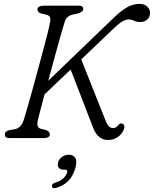

<svg xmlns="http://www.w3.org/2000/svg" viewBox="-20 -730 813 1015"><path d="M179.5 -92Q175.5 -71.5 180 -61.2Q184.5 -51 201 -48L221.5 -43Q243.5 -36 243.5 -19Q243.5 -10 235 -5Q226.5 0 214 0H30.5Q16 0 11 -4.8Q6 -9.5 6 -18.5Q4.5 -36.5 30 -42L56.5 -46.5Q75 -50 86.8 -62.2Q98.5 -74.5 105 -94.5Q109.5 -108.5 120.5 -146Q131.5 -183.5 145.8 -235Q160 -286.5 175.5 -343.2Q191 -400 205.2 -453.2Q219.5 -506.5 230 -547.8Q240.5 -589 244 -608.5Q248.5 -628 244.5 -638.2Q240.5 -648.5 224 -652.5L200.5 -658Q178 -664 178 -680.5Q178 -700 216 -700H397Q420 -700 420 -683Q420 -667 391.5 -658.5L365 -653Q331 -645.5 322 -615Q314.5 -591 300.2 -540.8Q286 -490.5 268.8 -427.5Q251.5 -364.5 235 -303L577 -632Q619.5 -673 651.2 -691.2Q683 -709.5 718 -709.5Q744 -709.5 759.2 -694.5Q774.5 -679.5 773 -658.5Q771.5 -636.5 756.5 -625Q741.5 -613.5 722 -613.5Q702.5 -613.5 689.2 -620.2Q676 -627 659 -627Q630.5 -627 586 -584.5L409.5 -416L539.5 -89Q546.5 -71.5 555.2 -62.2Q564 -53 578 -53Q594 -53 604.5 -68Q615 -81.5 627.5 -76Q634 -73.5 636.8 -64.8Q639.5 -56 634 -44Q623.5 -19.5 601.8 -4.8Q580 10 550.5 10Q497.5 10 472.5 -54L353.5 -362.5L215.5 -231Q201 -177.5 191.2 -139.2Q181.5 -101 179.5 -92ZM316.5 167Q298 167 290.2 156.2Q282.5 145.5 287 129.5Q291.5 111 308 99.5Q324.5 88 344 88Q366 88 377.2 103.8Q388.5 119.5 379 155.5Q356.5 241.5 275.5 263.5Q256 269 254.5 254.5Q254.5 240.5 272.5 235.5Q299 227.5 314.8 212.8Q330.5 198 335 181Q338.5 167 325 167Z"/></svg>

Font: Fraunces 9pt S100 Light
Style: Italic
Weight: 300
Italic angle: -16°
Version: Version 1.000; ttfautohint (v1.8.3)